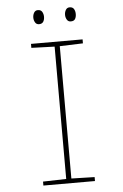

<svg xmlns="http://www.w3.org/2000/svg" viewBox="-59 -922 618 964"><g transform="rotate(-5 250.0 -440.0)"><path d="M120 0V-20L237 -23V-690L120 -694V-714H380V-694L263 -690V-23L380 -20V0ZM329 -809Q316 -809 309.5 -820Q303 -831 303 -844Q303 -858 309.5 -869Q316 -880 329 -880Q344 -880 350.5 -869.5Q357 -859 357 -844Q357 -829 351 -819Q345 -809 329 -809ZM169 -809Q156 -809 149.5 -820Q143 -831 143 -844Q143 -858 149.5 -869Q156 -880 169 -880Q184 -880 190.5 -869Q197 -858 197 -844Q197 -829 190.5 -819Q184 -809 169 -809Z"/></g></svg>

Font: Noto Sans Mono ExtraCondensed Thin
Style: Regular
Weight: 100
Width: 2
Designer: Monotype Design Team
Foundry: Monotype Imaging Inc.
Version: Version 2.014; ttfautohint (v1.8.4.7-5d5b)